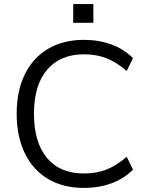

<svg xmlns="http://www.w3.org/2000/svg" viewBox="-20 -916 724 944"><path d="M62 -357Q62 -469 102 -550.5Q142 -632 216.5 -676Q291 -720 392 -720Q466 -720 527.5 -697.5Q589 -675 634 -630L603 -567Q552 -611 502.5 -630Q453 -649 393 -649Q276 -649 211.5 -573Q147 -497 147 -357Q147 -216 211 -139.5Q275 -63 393 -63Q453 -63 502.5 -82Q552 -101 603 -145L634 -82Q589 -37 527.5 -14.5Q466 8 392 8Q291 8 216.5 -36Q142 -80 102 -162.5Q62 -245 62 -357ZM340 -896H439V-804H340Z"/></svg>

Font: Muli-Regular
Style: Regular
Weight: 400
Version: Version 2.000